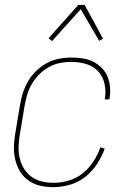

<svg xmlns="http://www.w3.org/2000/svg" viewBox="-20 -766 540 794"><path d="M201 8Q173 8 146.5 2Q120 -4 98.5 -19Q77 -34 63.5 -56Q50 -78 43.5 -104Q37 -130 37.5 -157.5Q38 -185 43 -213L63 -333Q67 -358 75 -383Q83 -408 97 -431.5Q111 -455 131 -474Q151 -493 174.5 -505.5Q198 -518 224 -523Q250 -528 276 -528Q299 -528 322 -524.5Q345 -521 365 -511Q385 -501 400.5 -485.5Q416 -470 424.5 -449.5Q433 -429 435 -406Q437 -383 433 -359L432 -355H413L414 -359Q419 -390 412 -420.5Q405 -451 385 -472Q365 -493 335.5 -501.5Q306 -510 274 -510Q251 -510 228 -505.5Q205 -501 183 -489Q161 -477 143 -459Q125 -441 112.5 -420Q100 -399 93 -376Q86 -353 82 -330L62 -210Q58 -185 57 -160Q56 -135 61.5 -112Q67 -89 79.5 -68.5Q92 -48 111 -34.5Q130 -21 153.5 -15.5Q177 -10 202 -10Q233 -10 265 -19.5Q297 -29 322.5 -49.5Q348 -70 366.5 -98.5Q385 -127 395 -157L413 -151Q401 -118 381 -87.5Q361 -57 332.5 -34.5Q304 -12 269 -2Q234 8 201 8ZM195 -596 181 -608 304 -746H330L406 -606L390 -597L314 -728Z"/></svg>

Font: Iosevka Term Curly Thin
Style: Italic
Weight: 100
Italic angle: -9°
Designer: Belleve Invis
Foundry: Belleve Invis
Version: Version 32.3.0